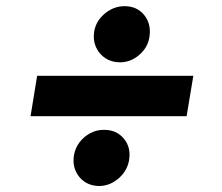

<svg xmlns="http://www.w3.org/2000/svg" viewBox="-20 -606 723 626"><path d="M610.4 -358.9 588.4 -227.1H79.6L101.1 -358.9ZM303.7 0.5Q262.2 0 238.3 -29.5Q214.4 -59.1 221.2 -100.1Q225.1 -123.5 239.5 -142.3Q253.9 -161.1 274.9 -172.1Q295.9 -183.1 318.8 -182.6Q359.4 -183.1 383.5 -154.3Q407.7 -125.5 400.9 -84Q395 -48.8 366.7 -24.4Q338.4 0 303.7 0.5ZM371.1 -402.8Q343.8 -402.8 323.2 -416.5Q302.7 -430.2 292.7 -452.9Q282.7 -475.6 287.1 -503.4Q293 -538.1 322 -562Q351.1 -585.9 385.7 -585.9Q426.8 -585.9 450.2 -556.9Q473.6 -527.8 467.3 -486.3Q462.4 -451.7 434.3 -427.2Q406.2 -402.8 371.1 -402.8Z"/></svg>

Font: Inter 17pt ExtraBold
Style: Italic
Weight: 800
Italic angle: -9.3988°
Version: Version 4.001;git-66647c0bb